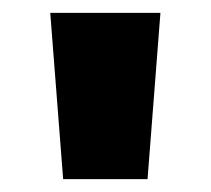

<svg xmlns="http://www.w3.org/2000/svg" viewBox="-20 -820 327 298"><path d="M78 -542 58 -800H229L209 -542Z"/></svg>

Font: Noto Sans Malayalam Condensed Black
Style: Regular
Weight: 900
Width: 3
Designer: Jelle Bosma - Monotype Design Team
Foundry: Monotype Imaging Inc.
Version: Version 2.104; ttfautohint (v1.8.4.7-5d5b)